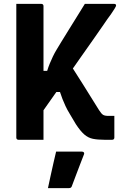

<svg xmlns="http://www.w3.org/2000/svg" viewBox="-20 -720 640 989"><path d="M325 -415Q366 -351 408 -284.5Q450 -218 490 -153Q502 -134 511 -128.5Q520 -123 539 -123Q547 -123 551.5 -123Q556 -123 563 -123H569Q569 -107 569 -89Q569 -71 569 -54.5Q569 -38 569 -26Q569 -14 569 -11Q569 -6 566 -3Q563 0 558 0Q554 0 548.5 0Q543 0 535.5 0Q528 0 518 0Q483 0 458.5 -5Q434 -10 414 -27.5Q394 -45 371 -80Q353 -111 339.5 -133Q326 -155 317.5 -173.5Q309 -192 302 -209.5Q295 -227 289 -246H237ZM569 -700Q572 -700 574 -699Q576 -698 577 -696Q578 -694 578 -692Q578 -690 576.5 -686.5Q575 -683 569.5 -674Q564 -665 551 -646Q535 -625 512.5 -591.5Q490 -558 461 -517.5Q432 -477 399 -429.5Q366 -382 330 -331Q294 -280 257.5 -228Q221 -176 185 -125V-355H223Q229 -375 236.5 -393Q244 -411 252.5 -429Q261 -447 272 -465Q283 -483 295 -503Q313 -532 334.5 -567Q356 -602 378 -637Q400 -672 417 -700ZM64 -700Q98 -700 129 -700Q160 -700 193 -700Q198 -700 201 -697Q204 -694 204 -689Q204 -603 204 -517Q204 -431 204 -344.5Q204 -258 204 -172Q204 -86 204 0Q171 0 140 0Q109 0 75 0Q70 0 67 -3Q64 -6 64 -11Q64 -108 64 -205.5Q64 -303 64 -400Q64 -497 64 -594Q64 -621 64 -647Q64 -673 64 -700ZM269 61Q292 61 313.5 61Q335 61 357.5 61Q380 61 402 61Q408 61 411.5 64.5Q415 68 413 74Q402 103 391.5 129.5Q381 156 371.5 182Q362 208 350 239Q349 243 345.5 246Q342 249 335 249Q315 249 287 249Q259 249 227 249Q234 216 241 184Q248 152 255 121Q262 90 269 61Z"/></svg>

Font: Recursive
Style: Bold
Weight: 700
Version: Version 1.085